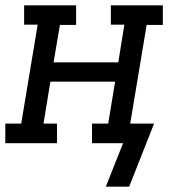

<svg xmlns="http://www.w3.org/2000/svg" viewBox="-30 -540 650 724"><path d="M369 164 434 0H317V-74H378L404 -232H160L134 -74H185V0H-10V-74H50L112 -447H61V-520H257V-446H196L172 -305H416L439 -447H388V-520H584V-446H523L461 -74H551L457 164Z"/></svg>

Font: Iosevka Etoile Oblique
Style: Regular
Weight: 400
Italic angle: -9°
Designer: Belleve Invis
Foundry: Belleve Invis
Version: Version 15.5.2; ttfautohint (v1.8.4)